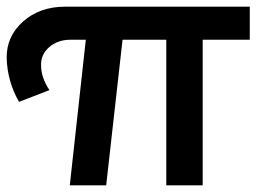

<svg xmlns="http://www.w3.org/2000/svg" viewBox="-32 -555 778 575"><path d="M716 -535V-436H575V0H466V-436H335L286 0H177L225 -436H179Q141 -436 115.5 -414Q90 -392 91 -359Q91 -323 116 -285L25 -250Q-10 -311 -12 -381Q-13 -446 37 -490.5Q87 -535 163 -535Z"/></svg>

Font: Montserrat arm Medium
Style: Regular
Weight: 500
Designer: Julieta Ulanovsky
Foundry: Julieta Ulanovsky
Version: Version 6.000;PS 006.000;hotconv 1.0.88;makeotf.lib2.5.64775